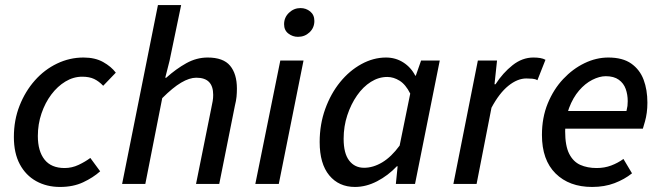

<svg xmlns="http://www.w3.org/2000/svg" viewBox="-20 -729 2617 761"><path d="M218 12Q165 12 123.5 -11Q82 -34 58.5 -78Q35 -122 35 -186Q35 -253 57.5 -310Q80 -367 118 -410Q156 -453 206 -477Q256 -501 311 -501Q357 -501 389 -483Q421 -465 439 -441L389 -389Q372 -407 353 -416Q334 -425 306 -425Q271 -425 239.5 -406Q208 -387 183.5 -354.5Q159 -322 144.5 -279.5Q130 -237 130 -190Q130 -130 156.5 -96.5Q183 -63 236 -63Q265 -63 291.5 -75.5Q318 -88 338 -103L377 -50Q349 -25 309.5 -6.5Q270 12 218 12Z M464 0 606 -709H698L652 -488L635 -421H639Q678 -456 718.5 -478.5Q759 -501 803 -501Q865 -501 892 -468.5Q919 -436 919 -378Q919 -361 917.5 -345.5Q916 -330 911 -310L849 0H757L817 -298Q821 -317 823 -328.5Q825 -340 825 -353Q825 -387 808.5 -404Q792 -421 758 -421Q731 -421 698 -401.5Q665 -382 623 -340L556 0Z M992 0 1091 -489H1183L1085 0ZM1161 -583Q1140 -583 1123 -596Q1106 -609 1106 -633Q1106 -660 1125.5 -678.5Q1145 -697 1171 -697Q1193 -697 1209.5 -683.5Q1226 -670 1226 -646Q1226 -619 1207 -601Q1188 -583 1161 -583Z M1387 12Q1323 12 1285 -34Q1247 -80 1247 -166Q1247 -236 1269 -297Q1291 -358 1328 -403.5Q1365 -449 1412.5 -475Q1460 -501 1510 -501Q1548 -501 1578.5 -481.5Q1609 -462 1626 -429H1628L1649 -489H1723L1625 0H1549L1556 -70H1553Q1518 -33 1474.5 -10.5Q1431 12 1387 12ZM1423 -64Q1459 -64 1495 -85.5Q1531 -107 1564 -152L1606 -358Q1588 -394 1564 -409Q1540 -424 1515 -424Q1481 -424 1450 -404.5Q1419 -385 1395 -350.5Q1371 -316 1356.5 -272Q1342 -228 1342 -179Q1342 -121 1364 -92.5Q1386 -64 1423 -64Z M1777 0 1874 -489H1950L1940 -395H1944Q1973 -440 2011.5 -470.5Q2050 -501 2094 -501Q2109 -501 2121 -499Q2133 -497 2142 -492L2110 -411Q2102 -416 2090.5 -417Q2079 -418 2066 -418Q2031 -418 1995 -389Q1959 -360 1928 -302L1869 0Z M2327 12Q2236 12 2182 -41.5Q2128 -95 2128 -194Q2128 -263 2151 -319Q2174 -375 2212 -415.5Q2250 -456 2296.5 -478.5Q2343 -501 2391 -501Q2448 -501 2482 -477Q2516 -453 2531 -413Q2546 -373 2546 -322Q2546 -301 2543.5 -282.5Q2541 -264 2536.5 -248Q2532 -232 2528 -219H2196L2204 -289H2463Q2466 -301 2467 -309Q2468 -317 2468 -328Q2468 -354 2460 -376.5Q2452 -399 2432.5 -413Q2413 -427 2381 -427Q2356 -427 2327.5 -412.5Q2299 -398 2275 -370Q2251 -342 2235.5 -301Q2220 -260 2220 -209Q2220 -151 2236 -119.5Q2252 -88 2280 -75.5Q2308 -63 2345 -63Q2376 -63 2402.5 -73Q2429 -83 2451 -99L2485 -42Q2455 -18 2415.5 -3Q2376 12 2327 12Z"/></svg>

Font: Source Sans 3 ExtraLight Medium
Style: Italic
Weight: 500
Italic angle: -11°
Version: Version 3.052;hotconv 1.1.0;makeotfexe 2.6.0